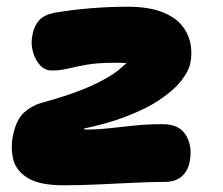

<svg xmlns="http://www.w3.org/2000/svg" viewBox="-20 -542 665 572"><path d="M170 10Q98 10 63 -11.5Q28 -33 19.5 -67Q11 -101 19 -140Q29 -187 52.5 -207.5Q76 -228 102 -235Q193 -260 248 -284.5Q303 -309 334 -334Q346 -344 357 -354Q343 -355 322 -355Q272 -355 240 -349.5Q208 -344 184 -338Q160 -332 134 -332Q114 -332 99.5 -347.5Q85 -363 78 -388Q71 -413 77 -440Q82 -465 96 -481Q110 -497 142 -504Q196 -513 251.5 -517.5Q307 -522 359 -522Q422 -522 462 -506.5Q502 -491 522 -466Q542 -441 547.5 -411.5Q553 -382 547 -354Q543 -332 521.5 -303.5Q500 -275 457.5 -246Q415 -217 348 -192Q297 -173 230 -159Q230 -157 231 -157Q232 -156 233 -156Q270 -156 306 -160Q342 -164 380.5 -168Q419 -172 466 -172Q514 -172 534 -139Q554 -106 545 -60Q540 -33 521.5 -16.5Q503 0 469 0Q429 0 377.5 2.5Q326 5 271.5 7.5Q217 10 170 10Z"/></svg>

Font: Shantell Sans Light ExtraBold
Style: Italic
Weight: 800
Italic angle: -11°
Version: Version 1.008;[ac192a2d6]